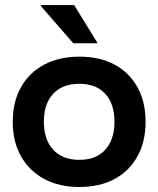

<svg xmlns="http://www.w3.org/2000/svg" viewBox="-20 -736 632 766"><path d="M296.7 10Q215.8 10 156.2 -22.1Q96.7 -54.2 63.8 -112.5Q30.8 -170.8 30.8 -250Q30.8 -330 63.8 -388.3Q96.7 -446.7 156.7 -478.3Q216.7 -510 296.7 -510Q378.3 -510 437.1 -478.3Q495.8 -446.7 528.3 -388.3Q560.8 -330 560.8 -250Q560.8 -170.8 528.3 -112.1Q495.8 -53.3 436.7 -21.7Q377.5 10 296.7 10ZM296.7 -98.3Q363.3 -98.3 400 -138.8Q436.7 -179.2 436.7 -250Q436.7 -321.7 400 -361.7Q363.3 -401.7 296.7 -401.7Q229.2 -401.7 192.1 -361.7Q155 -321.7 155 -250.8Q155 -179.2 192.1 -138.8Q229.2 -98.3 296.7 -98.3ZM272.5 -563.3 142.5 -712.5V-715.8H275.8L367.5 -566.7V-563.3Z"/></svg>

Font: Funnel Display SemiBold
Style: Regular
Weight: 600
Designer: NORD ID, Kristian Moeller
Foundry: Dicotype
Version: Version 1.000